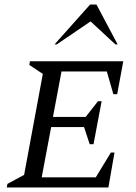

<svg xmlns="http://www.w3.org/2000/svg" viewBox="-20 -832 602 852"><path d="M10 0 13 -16 87 -56 170 -504 110 -544 113 -560H527L500 -414H483L454 -515H253L215 -313H360L415 -383H431L395 -192H378L353 -268H207L165 -45H405L472 -155H488L461 0ZM222 -635 380 -812H408L502 -635H492L382 -737L232 -635Z"/></svg>

Font: Spectral SC
Style: Italic
Weight: 400
Italic angle: -10°
Designer: Jean-Baptiste Levee
Foundry: Production Type
Version: Version 2.001